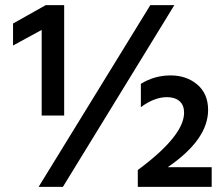

<svg xmlns="http://www.w3.org/2000/svg" viewBox="-20 -731 873 751"><path d="M808 0H519V-66Q700 -200 700 -290Q700 -320 682 -335.5Q664 -351 633 -351Q584 -351 531 -312V-403Q584 -436 647 -436Q710 -436 752 -400Q794 -364 794 -301Q794 -185 636 -77H808ZM231 -279H143V-614L31 -553V-639L159 -711H231ZM226 0H131L568 -711H662Z"/></svg>

Font: Hind Mysuru SemiBold
Style: Regular
Weight: 600
Designer: Manushi Parikh, Hitesh Malaviya
Foundry: Indian Type Foundry
Version: Version 0.703;PS 1.0;hotconv 1.0.86;makeotf.lib2.5.63406